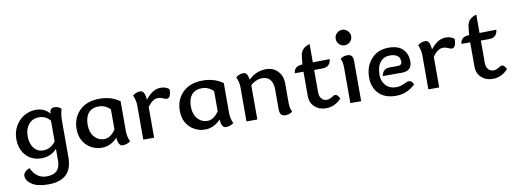

<svg xmlns="http://www.w3.org/2000/svg" viewBox="-67 -1052 4562 1697"><g transform="rotate(-10 2214.0 -203.5)"><path d="M260.3 -59.6Q327.6 -59.6 373.5 -120.1V-306.2Q335.4 -354.5 273.4 -354.5Q216.3 -354.5 181.4 -314Q146.5 -273.4 146.5 -208.5Q146.5 -166 159.9 -132.6Q173.3 -99.1 199 -79.3Q224.6 -59.6 260.3 -59.6ZM254.4 244.1Q156.7 244.1 106.9 210.4Q57.1 176.8 57.1 132.3Q57.1 98.1 113.3 72.8Q158.7 171.9 251.5 171.9Q373.5 171.9 373.5 54.2V-53.2Q317.4 6.3 235.4 6.3Q176.8 6.3 133.8 -19.8Q90.8 -45.9 67.1 -92.3Q43.5 -138.7 43.5 -197.8Q43.5 -262.2 72.5 -313.7Q101.6 -365.2 150.4 -394.8Q199.2 -424.3 258.3 -424.3Q335.4 -424.3 380.9 -368.2Q380.9 -418.5 422.9 -418.5Q460 -418.5 483.9 -393.1Q469.2 -343.8 469.2 -289.6V38.1Q469.2 244.1 254.4 244.1Z M960 17.6Q921.9 17.6 916.5 -58.1Q855 7.3 775.4 7.3Q727.1 7.3 683.1 -15.9Q639.2 -39.1 611.3 -84.2Q583.5 -129.4 583.5 -194.3Q583.5 -289.6 643.6 -353.5Q709.5 -423.3 829.6 -423.3Q932.6 -423.3 1009.3 -368.7V-100.1Q1009.3 -50.8 1030.3 -5.4Q1000 17.6 960 17.6ZM811.5 -64.5Q865.2 -64.5 912.6 -132.3V-313Q868.7 -357.4 810.5 -357.4Q765.6 -357.4 738.3 -338.6Q710.9 -319.8 698.7 -287.6Q686.5 -255.4 686.5 -214.4Q686.5 -166.5 703.1 -133.3Q719.7 -100.1 748 -82.3Q776.4 -64.5 811.5 -64.5Z M1245.1 0H1147.9V-307.1Q1147.9 -351.1 1127 -399.4Q1156.2 -424.8 1195.8 -424.8Q1234.4 -424.8 1240.2 -345.2H1243.7Q1306.2 -424.8 1377 -424.8Q1424.8 -424.8 1454.1 -398.9Q1454.1 -318.8 1414.6 -318.8Q1406.2 -318.8 1383.1 -329.3Q1359.9 -339.8 1338.4 -339.8Q1291.5 -339.8 1245.1 -275.9Z M1886.2 17.6Q1848.1 17.6 1842.8 -58.1Q1781.2 7.3 1701.7 7.3Q1653.3 7.3 1609.4 -15.9Q1565.4 -39.1 1537.6 -84.2Q1509.8 -129.4 1509.8 -194.3Q1509.8 -289.6 1569.8 -353.5Q1635.7 -423.3 1755.9 -423.3Q1858.9 -423.3 1935.5 -368.7V-100.1Q1935.5 -50.8 1956.5 -5.4Q1926.3 17.6 1886.2 17.6ZM1737.8 -64.5Q1791.5 -64.5 1838.9 -132.3V-313Q1794.9 -357.4 1736.8 -357.4Q1691.9 -357.4 1664.6 -338.6Q1637.2 -319.8 1625 -287.6Q1612.8 -255.4 1612.8 -214.4Q1612.8 -166.5 1629.4 -133.3Q1646 -100.1 1674.3 -82.3Q1702.6 -64.5 1737.8 -64.5Z M2425.3 5.9Q2397 5.9 2384.8 -9.5Q2372.6 -24.9 2372.6 -55.7V-235.8Q2372.6 -289.6 2348.6 -320.8Q2324.7 -352.1 2279.3 -352.1Q2217.8 -352.1 2171.4 -306.6V0H2074.2V-307.1Q2074.2 -351.1 2053.2 -399.4Q2082.5 -424.8 2122.1 -424.8Q2157.7 -424.8 2165.5 -359.4H2167Q2235.8 -424.8 2322.3 -424.8Q2388.2 -424.8 2428.7 -381.8Q2469.2 -338.9 2469.2 -271V-100.1Q2469.2 -45.9 2486.8 -15.1Q2460.9 5.9 2425.3 5.9Z M2788.1 7.8Q2726.6 7.8 2686.5 -29.5Q2646.5 -66.9 2646.5 -125V-345.2H2568.4Q2574.2 -408.2 2648.4 -410.2L2656.2 -485.4Q2664.1 -555.7 2742.2 -577.1V-412.1L2893.6 -415Q2887.2 -344.2 2814.9 -344.2H2742.2V-143.1Q2742.2 -105.5 2761 -85.2Q2779.8 -64.9 2807.1 -64.9Q2834 -64.9 2867.2 -87.9Q2877 -94.7 2886.2 -94.7Q2907.7 -94.7 2925.8 -55.2Q2866.2 7.8 2788.1 7.8Z M3046.9 -511.7Q3018.1 -511.7 2997.6 -532.2Q2977.1 -552.7 2977.1 -581.5Q2977.1 -609.9 2997.6 -630.4Q3018.1 -650.9 3046.9 -650.9Q3075.2 -650.9 3095.7 -630.4Q3116.2 -609.9 3116.2 -581.5Q3116.2 -552.7 3095.7 -532.2Q3075.2 -511.7 3046.9 -511.7ZM3103.5 0H3006.3V-315.4Q3006.3 -371.6 2990.2 -400.4Q3016.1 -421.4 3051.8 -421.4Q3080.1 -421.4 3091.8 -406Q3103.5 -390.6 3103.5 -359.9Z M3415.5 6.8Q3351.6 6.8 3305.9 -16.8Q3260.3 -40.5 3234.4 -85.7Q3208.5 -130.9 3208.5 -193.8Q3208.5 -262.2 3236.3 -314.2Q3264.2 -366.2 3310.3 -395Q3356.4 -423.8 3423.8 -423.8Q3509.3 -423.8 3550.8 -381.3Q3592.3 -338.9 3592.3 -270Q3592.3 -185.5 3501.5 -185.5H3330.1Q3340.3 -250.5 3407.2 -250.5H3474.1Q3513.2 -250.5 3513.2 -282.7Q3513.2 -354 3421.4 -354Q3369.1 -354 3336.2 -314.5Q3303.2 -274.9 3303.2 -200.2Q3303.2 -142.6 3337.9 -105.2Q3372.6 -67.9 3432.1 -67.9Q3471.7 -67.9 3520 -92.8Q3535.6 -101.1 3548.3 -101.1Q3575.2 -101.1 3589.8 -64.9Q3515.6 6.8 3415.5 6.8Z M3803.7 0H3706.5V-307.1Q3706.5 -351.1 3685.5 -399.4Q3714.8 -424.8 3754.4 -424.8Q3793 -424.8 3798.8 -345.2H3802.2Q3864.7 -424.8 3935.5 -424.8Q3983.4 -424.8 4012.7 -398.9Q4012.7 -318.8 3973.1 -318.8Q3964.8 -318.8 3941.7 -329.3Q3918.5 -339.8 3897 -339.8Q3850.1 -339.8 3803.7 -275.9Z M4284.2 7.8Q4222.7 7.8 4182.6 -29.5Q4142.6 -66.9 4142.6 -125V-345.2H4064.5Q4070.3 -408.2 4144.5 -410.2L4152.3 -485.4Q4160.2 -555.7 4238.3 -577.1V-412.1L4389.6 -415Q4383.3 -344.2 4311 -344.2H4238.3V-143.1Q4238.3 -105.5 4257.1 -85.2Q4275.9 -64.9 4303.2 -64.9Q4330.1 -64.9 4363.3 -87.9Q4373 -94.7 4382.3 -94.7Q4403.8 -94.7 4421.9 -55.2Q4362.3 7.8 4284.2 7.8Z"/></g></svg>

Font: Bainsley
Style: Regular
Weight: 400
Designer: Paul James MIller
Foundry: High-Logic / Made with FontCreator
Version: Version 1.411;March 28, 2021;FontCreator 13.0.0.2683 64-bit